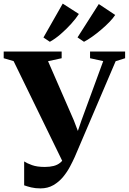

<svg xmlns="http://www.w3.org/2000/svg" viewBox="-40 -1029 714 1065"><path d="M184.5 16Q155.5 16 133 10.5Q110.5 5 94 -1V-133.5Q110 -123 137.8 -113Q165.5 -103 208.5 -103Q236.5 -103 257.8 -108.5Q279 -114 294.5 -126.8Q310 -139.5 319 -160.5L318.5 -109.5L35.5 -690L-19.5 -706V-743H302V-706L226.5 -689.5L369.5 -361.5L406.5 -264.5L375.5 -254.5L412 -361.5L532.5 -690L459.5 -706V-743H654V-706L601.5 -689.5L374.5 -158Q364 -134.5 348.2 -104.8Q332.5 -75 309.8 -47.5Q287 -20 256 -2Q225 16 184.5 16ZM425.5 -797.5 390 -821.5 508 -1006.5 599 -946Q587 -927.5 566 -906Q545 -884.5 520.2 -863.5Q495.5 -842.5 470.8 -825Q446 -807.5 426.5 -797.5ZM236 -797.5 201 -821 308 -1009 397.5 -951.5Q382 -927 354.8 -896.8Q327.5 -866.5 296.5 -839.8Q265.5 -813 237 -797.5Z"/></svg>

Font: Merriweather 96pt ExtraBold
Style: Regular
Weight: 800
Version: Version 2.100